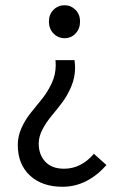

<svg xmlns="http://www.w3.org/2000/svg" viewBox="-20 -518 465 734"><path d="M48 36Q48 2 63 -30.5Q78 -63 99.5 -89Q121 -115 142 -141.5Q163 -168 178 -200.5Q193 -233 193 -268Q193 -281 192 -288H265Q267 -268 267 -259Q267 -222 252.5 -187.5Q238 -153 218 -126.5Q198 -100 177.5 -75.5Q157 -51 142.5 -23.5Q128 4 128 31Q128 73 153 100Q178 127 225 127Q290 127 339 70L387 113Q313 196 219 196Q141 196 94.5 153Q48 110 48 36ZM167 -436Q167 -463 184.5 -480.5Q202 -498 227 -498Q251 -498 268.5 -480.5Q286 -463 286 -436Q286 -408 269 -390Q252 -372 227 -372Q202 -372 184.5 -390Q167 -408 167 -436Z"/></svg>

Font: RibengUni
Style: Regular
Weight: 400
Designer: (1) Dr. Andrew Glass (Senior Program Manager at Microsoft Corporation)
(2) Bivuti Chakma (Chakma Font Designer & Keyboar
Foundry: Bivuti Chakma
Version: Version 2.2022; Updated on: 03 June 2022; Friday